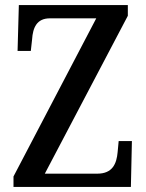

<svg xmlns="http://www.w3.org/2000/svg" viewBox="-20 -734 575 754"><path d="M33 0H494L498 -180H446L442 -137C438 -91 422 -52 362 -52H156L482 -672V-714H54L49 -534H101L106 -579C109 -625 124 -662 176 -662H358L33 -41Z"/></svg>

Font: Noto Serif Bengali Condensed Medium
Style: Regular
Weight: 500
Width: 3
Designer: Juan Bruce, Universal Thirst, Indian Type Foundry and the Monotype Design Team.
Foundry: Monotype Imaging Inc.
Version: Version 2.003